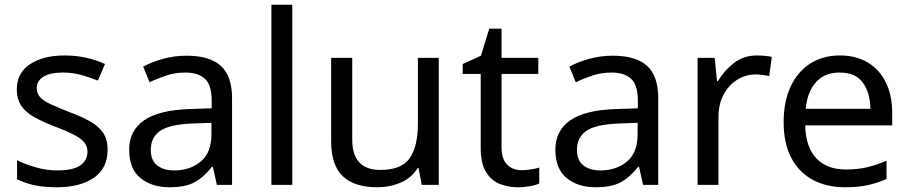

<svg xmlns="http://www.w3.org/2000/svg" viewBox="-20 -780 3835 810"><path d="M434 -148Q434 -70 376 -30Q318 10 220 10Q164 10 123.5 1Q83 -8 52 -24V-104Q84 -88 129.5 -74.5Q175 -61 222 -61Q289 -61 319 -82.5Q349 -104 349 -140Q349 -160 338 -176Q327 -192 298.5 -208Q270 -224 217 -244Q165 -264 128 -284Q91 -304 71 -332Q51 -360 51 -404Q51 -472 106.5 -509Q162 -546 252 -546Q301 -546 343.5 -536.5Q386 -527 423 -510L393 -440Q359 -454 322 -464Q285 -474 246 -474Q192 -474 163.5 -456.5Q135 -439 135 -409Q135 -387 148 -371.5Q161 -356 191.5 -341.5Q222 -327 273 -307Q324 -288 360 -268Q396 -248 415 -219.5Q434 -191 434 -148Z M767 -545Q865 -545 912 -502Q959 -459 959 -365V0H895L878 -76H874Q839 -32 800.5 -11Q762 10 694 10Q621 10 573 -28.5Q525 -67 525 -149Q525 -229 588 -272.5Q651 -316 782 -320L873 -323V-355Q873 -422 844 -448Q815 -474 762 -474Q720 -474 682 -461.5Q644 -449 611 -433L584 -499Q619 -518 667 -531.5Q715 -545 767 -545ZM793 -259Q693 -255 654.5 -227Q616 -199 616 -148Q616 -103 643.5 -82Q671 -61 714 -61Q782 -61 827 -98.5Q872 -136 872 -214V-262Z M1213 0H1125V-760H1213Z M1831 -536V0H1759L1746 -71H1742Q1716 -29 1670 -9.5Q1624 10 1572 10Q1475 10 1426 -36.5Q1377 -83 1377 -185V-536H1466V-191Q1466 -63 1585 -63Q1674 -63 1708.5 -113Q1743 -163 1743 -257V-536Z M2180 -62Q2200 -62 2221 -65.5Q2242 -69 2255 -73V-6Q2241 1 2215 5.5Q2189 10 2165 10Q2123 10 2087.5 -4.5Q2052 -19 2030 -55Q2008 -91 2008 -156V-468H1932V-510L2009 -545L2044 -659H2096V-536H2251V-468H2096V-158Q2096 -109 2119.5 -85.5Q2143 -62 2180 -62Z M2565 -545Q2663 -545 2710 -502Q2757 -459 2757 -365V0H2693L2676 -76H2672Q2637 -32 2598.5 -11Q2560 10 2492 10Q2419 10 2371 -28.5Q2323 -67 2323 -149Q2323 -229 2386 -272.5Q2449 -316 2580 -320L2671 -323V-355Q2671 -422 2642 -448Q2613 -474 2560 -474Q2518 -474 2480 -461.5Q2442 -449 2409 -433L2382 -499Q2417 -518 2465 -531.5Q2513 -545 2565 -545ZM2591 -259Q2491 -255 2452.5 -227Q2414 -199 2414 -148Q2414 -103 2441.5 -82Q2469 -61 2512 -61Q2580 -61 2625 -98.5Q2670 -136 2670 -214V-262Z M3173 -546Q3188 -546 3205.5 -544.5Q3223 -543 3236 -540L3225 -459Q3212 -462 3196.5 -464Q3181 -466 3167 -466Q3126 -466 3090 -443.5Q3054 -421 3032.5 -380.5Q3011 -340 3011 -286V0H2923V-536H2995L3005 -438H3009Q3035 -482 3076 -514Q3117 -546 3173 -546Z M3523 -546Q3592 -546 3641.5 -516Q3691 -486 3717.5 -431.5Q3744 -377 3744 -304V-251H3377Q3379 -160 3423.5 -112.5Q3468 -65 3548 -65Q3599 -65 3638.5 -74.5Q3678 -84 3720 -102V-25Q3679 -7 3639 1.5Q3599 10 3544 10Q3468 10 3409.5 -21Q3351 -52 3318.5 -113.5Q3286 -175 3286 -264Q3286 -352 3315.5 -415Q3345 -478 3398.5 -512Q3452 -546 3523 -546ZM3522 -474Q3459 -474 3422.5 -433.5Q3386 -393 3379 -321H3652Q3651 -389 3620 -431.5Q3589 -474 3522 -474Z"/></svg>

Font: Noto Sans Living
Style: Regular
Weight: 400
Designer: Monotype Design Team
Foundry: Monotype Imaging Inc.
Version: Version 2.013; ttfautohint (v1.8.4.7-5d5b)